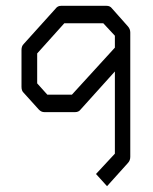

<svg xmlns="http://www.w3.org/2000/svg" viewBox="-20 -680 526 661"><path d="M375.5 -434 257.5 -303Q251 -294 238.5 -294H132.5Q122 -294 113.5 -303L62 -360Q54 -367 54 -381V-508Q54 -521.5 62 -529L172 -651Q178.5 -660 191 -660H346.5Q359 -660 365.5 -651L420.5 -589Q428.5 -580 428.5 -568V-140Q428.5 -127.5 420.5 -119L348.5 -39L310.5 -81L375.5 -151ZM375.5 -516V-557L335.5 -600H201.5L108 -496V-393L143 -354H227.5Z"/></svg>

Font: 3270 Nerd Font Mono SemCond
Style: Regular
Weight: 400
Monospace: yes
Version: Version 3.0.1;Nerd Fonts 3.1.1